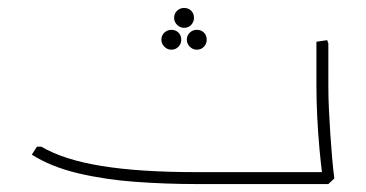

<svg xmlns="http://www.w3.org/2000/svg" viewBox="-20 -463 921 483"><path d="M473 0Q398 0 321.5 -5.5Q245 -11 177 -27Q109 -43 60 -74L73 -94H84Q140 -61 235.5 -45.5Q331 -30 473 -30H786V0ZM793 0 791 -20Q787 -52 783.5 -90.5Q780 -129 778 -169.5Q776 -210 776 -247V-358L803 -362L806 -354V-247Q806 -218 807.5 -187Q809 -156 811 -125Q813 -94 815.5 -66Q818 -38 821 -14L806 0ZM690 0V-30H796V0ZM690 0Q680 0 675 -5Q670 -10 670 -15Q670 -21 675 -25.5Q680 -30 690 -30ZM411 -338Q401 -338 393.5 -345.5Q386 -353 386 -363Q386 -374 393.5 -381Q401 -388 411 -388Q422 -388 429 -381Q436 -374 436 -363Q436 -353 429 -345.5Q422 -338 411 -338ZM475 -338Q465 -338 457.5 -345.5Q450 -353 450 -363Q450 -374 457.5 -381Q465 -388 475 -388Q486 -388 493 -381Q500 -374 500 -363Q500 -353 493 -345.5Q486 -338 475 -338ZM443 -393Q433 -393 425.5 -400.5Q418 -408 418 -418Q418 -429 425.5 -436Q433 -443 443 -443Q454 -443 461 -436Q468 -429 468 -418Q468 -408 461 -400.5Q454 -393 443 -393Z"/></svg>

Font: Fustat ExtraLight
Style: Regular
Weight: 250
Designer: Mohamed Gaber, Khaled Hosny, Laura Garcia Mut
Foundry: Kief Type Foundry, Alif Type Foundry, Hard Type Foundry
Version: Version 1.007